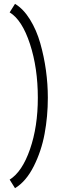

<svg xmlns="http://www.w3.org/2000/svg" viewBox="-20 -777 307 1011"><path d="M231.9 -262.2Q231.9 -164.1 214.8 -72.5Q197.8 19 157.5 98.9Q117.2 178.7 59.1 213.9L30.8 168.9Q96.7 127.9 137.9 9Q179.2 -109.9 179.2 -262.2Q179.2 -418.9 137.7 -545.7Q96.2 -672.4 30.8 -711.9L59.1 -756.8Q103.5 -730 137.9 -674.3Q172.4 -618.7 192.1 -549.1Q211.9 -479.5 221.9 -406.7Q231.9 -334 231.9 -262.2Z"/></svg>

Font: Rawengulk
Style: Demibold
Weight: 600
Version: Version 0.92